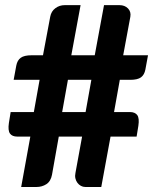

<svg xmlns="http://www.w3.org/2000/svg" viewBox="-20 -746 620 766"><path d="M344.5 -427.5H251L228 -299H321.5ZM570.5 -525.5 560 -468.5Q556 -447.5 542.5 -437.5Q529 -427.5 499.5 -427.5H458L435 -299H498Q519 -299 527.8 -286.5Q536.5 -274 532 -244L525 -201H421L384 0H320.5Q311 0 302.8 -4.5Q294.5 -9 288.8 -16.8Q283 -24.5 280.8 -34.5Q278.5 -44.5 281 -56L307.5 -201H214.5L187.5 -49Q182.5 -22.5 165 -11.2Q147.5 0 125.5 0H64.5L101 -201H49.5Q28.5 -201 19.8 -213.2Q11 -225.5 15.5 -255.5L22.5 -299H115L138 -427.5H34.5L45 -484.5Q49 -505.5 62.8 -515.5Q76.5 -525.5 106 -525.5H151.5L180.5 -680Q184.5 -701 200.8 -713.2Q217 -725.5 238.5 -725.5H301.5L264.5 -525.5H358L395 -725.5H456.5Q478 -725.5 490.8 -712.2Q503.5 -699 500 -679L471.5 -525.5Z"/></svg>

Font: Lato 2
Style: Regular
Weight: 800
Designer: Lukasz Dziedzic with Adam Twardoch and Botio Nikoltchev
Foundry: tyPoland Lukasz Dziedzic
Version: Version 2.015; 2015-08-06; http://www.latofonts.com/